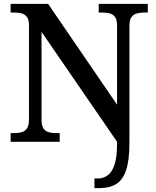

<svg xmlns="http://www.w3.org/2000/svg" viewBox="-20 -734 810 994"><path d="M469 240V190H486Q516 190 538.5 173Q561 156 573.5 116.5Q586 77 586 9V0L195 -569V-115Q195 -85 204.5 -70Q214 -55 231 -50Q248 -45 268 -45H289V0H35V-45H56Q77 -45 93.5 -50Q110 -55 120 -70Q130 -85 130 -115V-603Q130 -632 119.5 -646Q109 -660 92.5 -664.5Q76 -669 56 -669H35V-714H229L586 -192V-603Q586 -632 575.5 -646Q565 -660 548.5 -664.5Q532 -669 512 -669H491V-714H745V-669H724Q704 -669 687 -664Q670 -659 660 -644.5Q650 -630 650 -599V8Q650 97 632.5 148Q615 199 580.5 219.5Q546 240 495 240Z"/></svg>

Font: Noto Serif Armenian Medium
Style: Regular
Weight: 500
Version: Version 2.007